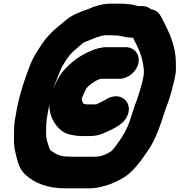

<svg xmlns="http://www.w3.org/2000/svg" viewBox="-20 -831 982 1050"><path d="M349 25C308.4 25 286.1 11.5 262.7 -4.4L254.6 -10C252.3 -15.6 249.4 -21.1 248 -24.7L242.2 -44.2C235.2 -67.5 232.8 -75 232.1 -103C232.3 -138.3 232.4 -167.1 239.5 -203C241.8 -214.3 243.8 -225.7 246.2 -241.6C251.9 -269.9 256.3 -283.3 264 -315.9C275.7 -363 286.6 -387.6 305.2 -434.1C318.3 -466.9 319.5 -467 341.2 -502.1C366.5 -540.7 395.9 -563.9 434.7 -596.3C438 -599.1 452 -604.8 465.7 -609.7C487 -617.3 502.1 -625.7 518.3 -629.9C531.6 -633.3 543.6 -638 550.4 -638H595.4C601.8 -638 606.5 -637 612.2 -637H620.5C625.5 -636 631.2 -635 638.6 -634.2C652.6 -632 675.2 -625 699.8 -625H707.4C710.7 -618.8 713.7 -611 717.6 -604C735.2 -572 752.3 -533.8 759.6 -494.7C765.3 -468.3 770.1 -441.1 764.5 -413C762.7 -404 761.8 -396.3 759 -385.1C747.3 -346.7 738.9 -309.4 726.1 -278.1C713.4 -247.3 702.8 -207.5 691.1 -174.4C675 -125.1 654.1 -89.7 627 -52.2C615.2 -34.7 599.7 -14.2 588.5 -4.1C561.2 12.6 535.8 26 498.8 26H375.8C367.3 26 358.3 25 349 25ZM629.9 -811H584.9C539.3 -811 496.4 -796.9 460.8 -780.9C419.3 -766.1 373.5 -750.7 333.7 -715.3L305.8 -692C263 -658.1 229.4 -622.8 197.3 -572C173.2 -534.7 157.8 -511 139.9 -463.4C113.6 -393.7 89.4 -322.7 72.7 -239C70 -225.2 68.4 -212.6 66.5 -203C60.6 -173.1 56.8 -146.9 57.1 -118.1C56.8 -93.3 54.5 -43.7 59.6 -18.3C72.1 32.7 78.7 87 117.1 122.7C167.4 169 235.9 199 339.3 199H464.3C479.1 199 493 198 509.1 195.7C570.1 184.6 622.4 163.5 669.5 131.4C723.3 92.6 765.5 27.3 799 -22.2C799.2 -22.5 799.5 -23 799.7 -23.4C831.6 -75.1 856.6 -143.4 875.8 -205.1C889.2 -247.3 906.8 -286.6 919 -335.7L928.4 -373.2C932.6 -387.7 936 -402.4 938.2 -416.6C944 -446.9 941.5 -465.2 941.7 -486.9C940.6 -590.2 899.8 -664.1 864.4 -732.9L857.1 -745.8C847.1 -764.6 829.5 -777.2 805.8 -780.3C794.4 -790.7 776.4 -798 757.3 -798H735.3C706.9 -806.8 670.6 -811 629.9 -811ZM438.5 -263C438.5 -263 434.3 -265.8 429.6 -277.6C428.7 -280.8 427.2 -289.3 427.6 -293.3C434.4 -311.3 443.4 -330.6 453.4 -349.7C465.7 -362.9 486 -378.4 504.3 -389.3L522.6 -397.6C525.7 -399 529.7 -400 529.9 -400H632.9C679.9 -400 727.6 -438.7 737.1 -486.5C746.7 -534.2 714.4 -573 667.4 -573H564.4C531.8 -573 500.3 -563.4 476.1 -552.4L451.6 -541.2C402.4 -517.5 355.2 -478.1 320.9 -437C292.7 -400.9 274.4 -352.8 259.8 -313.1C238.8 -255.6 253.9 -201.3 272 -169.9C286.6 -142.7 316.7 -104.9 361.2 -95.5C378.9 -91.4 403 -87 427.4 -87H473.4C500.5 -87 524.3 -92.5 546.7 -102.6C570.7 -113.5 600.3 -125.6 623.5 -141.3L633.3 -147.9C653.6 -160.6 670.1 -180.4 678.7 -203.1C705.9 -275.6 635.8 -334.3 560.9 -288.2C553.3 -283.3 550.7 -281.7 543 -278.2L518.6 -266.2C514.6 -264.3 509.7 -262.1 505.4 -260H454.6C449.5 -260.7 444.4 -263 438.5 -263Z"/></svg>

Font: Smoothie
Style: BdIt
Weight: 700
Foundry: Cannot Into Space Fonts
Version: Version 0.8